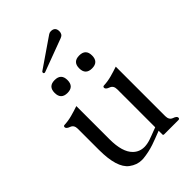

<svg xmlns="http://www.w3.org/2000/svg" viewBox="-264 -1011 1133 1133"><g transform="rotate(-45 302.5 -444.0)"><path d="M189.9 -755.9Q189 -755.4 187 -755.4Q178.2 -755.4 178.2 -763.7Q178.2 -767.6 181.2 -771L364.7 -897Q373.5 -903.3 384.3 -903.3Q420.4 -903.3 420.4 -867.2Q420.4 -841.8 397.9 -833.5ZM507.8 -71.3Q507.8 -39.6 532.2 -31Q556.6 -22.5 556.6 -10.3Q556.6 0 546.4 0H427.7Q419.4 0 419.4 -6.3V-38.1Q392.6 -27.8 371.8 -19.8Q351.1 -11.7 333.5 -5.9Q288.1 9.3 240.2 14.2Q233.4 14.6 227.1 14.6Q186.5 14.6 149.9 -12.7Q90.3 -57.6 90.3 -207.5V-383.8Q90.3 -414.6 65.9 -423.3Q41.5 -432.1 41.5 -444.8Q41.5 -455.1 51.8 -455.1Q84 -456.5 115.5 -465.1Q147 -473.6 178.7 -484.4V-207.5Q178.7 -100.1 223.1 -57.1Q251.5 -29.3 292.5 -29.3Q315.9 -29.3 343.8 -38.6Q354 -42 370.6 -48.3Q387.2 -54.7 398.9 -59.1Q401.4 -60.1 407 -62Q412.6 -64 419.4 -66.9V-383.8Q419.4 -414.6 395 -423.3Q370.6 -432.1 370.6 -444.8Q370.6 -455.1 380.9 -455.1Q413.1 -456.5 444.6 -465.1Q476.1 -473.6 507.8 -484.4ZM455.6 -629.9Q455.6 -575.7 401.9 -575.7Q348.1 -575.7 348.1 -629.9Q348.1 -683.6 401.9 -683.6Q455.6 -683.6 455.6 -629.9ZM250.5 -629.9Q250.5 -575.7 196.8 -575.7Q143.1 -575.7 143.1 -629.9Q143.1 -683.6 196.8 -683.6Q250.5 -683.6 250.5 -629.9Z"/></g></svg>

Font: Caudex
Style: Regular
Weight: 400
Version: Version 1.04